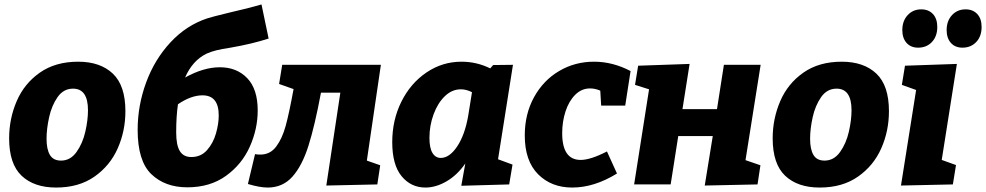

<svg xmlns="http://www.w3.org/2000/svg" viewBox="-20 -828 4427 862"><path d="M543 -329Q543 -240 508.5 -162Q474 -84 404 -35Q334 14 232 14Q133 14 77 -39Q21 -92 21 -207Q21 -295 55 -374Q89 -453 159 -502Q229 -551 331 -551Q430 -551 486.5 -497.5Q543 -444 543 -329ZM189 -205Q189 -158 204 -132.5Q219 -107 254 -107Q296 -107 323.5 -145.5Q351 -184 363 -236.5Q375 -289 375 -333Q375 -430 308 -430Q265 -430 238.5 -392Q212 -354 200.5 -301.5Q189 -249 189 -205Z M1137 -332Q1137 -249 1101.5 -169.5Q1066 -90 994.5 -38.5Q923 13 821 13Q721 13 659.5 -46Q598 -105 598 -245Q598 -354 636 -457.5Q674 -561 745.5 -638Q817 -715 912 -746Q926 -751 1012 -772Q1096 -791 1154 -808L1186 -655Q1113 -631 1015 -614Q975 -608 951 -602Q927 -596 907 -587Q844 -556 811 -480Q894 -526 967 -526Q1043 -526 1090 -477Q1137 -428 1137 -332ZM962 -310Q962 -400 889 -400Q838 -400 779 -360Q771 -307 771 -234Q771 -176 787.5 -149.5Q804 -123 839 -123Q882 -123 909.5 -154Q937 -185 949.5 -228.5Q962 -272 962 -310Z M1690 -537 1627 -107 1687 -86 1674 0 1445 5 1508 -412H1421Q1393 -262 1364.5 -172.5Q1336 -83 1292.5 -34.5Q1249 14 1182 14Q1146 14 1093 -2L1125 -136Q1134 -134 1149 -134Q1193 -134 1220 -170Q1247 -206 1262.5 -262.5Q1278 -319 1298 -428L1233 -451L1247 -537Z M2283 -537 2216 -113 2281 -89 2266 0 2051 6 2069 -94Q2033 -42 1985 -14Q1937 14 1890 14Q1825 14 1783 -37Q1741 -88 1741 -190Q1741 -289 1782 -371.5Q1823 -454 1894.5 -502.5Q1966 -551 2052 -551Q2120 -551 2181 -521L2194 -536ZM2082 -308 2099 -414Q2074 -427 2049 -427Q2009 -427 1977 -396Q1945 -365 1926.5 -314.5Q1908 -264 1908 -209Q1908 -164 1921.5 -141.5Q1935 -119 1959 -119Q1998 -119 2032.5 -170.5Q2067 -222 2082 -308Z M2504 -230Q2504 -110 2587 -110Q2631 -110 2705 -148L2750 -49Q2648 14 2549 14Q2455 14 2395.5 -46Q2336 -106 2336 -220Q2336 -316 2377.5 -391.5Q2419 -467 2490 -509Q2561 -551 2647 -551Q2731 -551 2811 -509L2787 -354H2679L2675 -421Q2652 -431 2629 -431Q2591 -431 2562.5 -402.5Q2534 -374 2519 -328Q2504 -282 2504 -230Z M3230 -537H3395L3327 -109L3394 -86L3381 0L3144 5L3180 -217H3025L2991 0H2827L2894 -427L2831 -447L2845 -533L3076 -541L3044 -338H3199Z M3971 -329Q3971 -240 3936.5 -162Q3902 -84 3832 -35Q3762 14 3660 14Q3561 14 3505 -39Q3449 -92 3449 -207Q3449 -295 3483 -374Q3517 -453 3587 -502Q3657 -551 3759 -551Q3858 -551 3914.5 -497.5Q3971 -444 3971 -329ZM3617 -205Q3617 -158 3632 -132.5Q3647 -107 3682 -107Q3724 -107 3751.5 -145.5Q3779 -184 3791 -236.5Q3803 -289 3803 -333Q3803 -430 3736 -430Q3693 -430 3666.5 -392Q3640 -354 3628.5 -301.5Q3617 -249 3617 -205Z M4031 -693Q4031 -734 4055 -760Q4079 -786 4116 -786Q4149 -786 4168.5 -765Q4188 -744 4188 -707Q4188 -665 4164 -639.5Q4140 -614 4102 -614Q4069 -614 4050 -635.5Q4031 -657 4031 -693ZM4387 -707Q4387 -665 4363 -639.5Q4339 -614 4301 -614Q4268 -614 4249 -635.5Q4230 -657 4230 -693Q4230 -734 4254 -760Q4278 -786 4315 -786Q4348 -786 4367.5 -765Q4387 -744 4387 -707ZM4029 -447 4043 -533 4276 -541 4208 -110 4272 -87 4258 0 4025 5 4093 -424Z"/></svg>

Font: Bitter Pro ExtraBold
Style: Italic
Weight: 800
Italic angle: -9°
Designer: Sol Matas, and Bitter project Authors
Foundry: Sol Matas
Version: Version 1.010